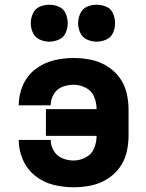

<svg xmlns="http://www.w3.org/2000/svg" viewBox="-20 -783 616 811"><path d="M291 8Q327 8 362.5 1Q398 -6 430 -25Q462 -44 484 -73.5Q506 -103 514.5 -138.5Q523 -174 523 -210V-320Q523 -356 514.5 -391.5Q506 -427 484 -456.5Q462 -486 430 -505Q398 -524 362.5 -531Q327 -538 291 -538Q247 -538 205 -527.5Q163 -517 128.5 -490Q94 -463 76.5 -422.5Q59 -382 59 -338H194Q194 -363 207 -385Q220 -407 243 -416Q266 -425 291 -425Q317 -425 342 -412.5Q367 -400 377.5 -374.5Q388 -349 388 -322H174V-209H388Q388 -182 377.5 -156.5Q367 -131 342 -118Q317 -105 291 -105Q266 -105 243 -114.5Q220 -124 207 -146Q194 -168 194 -192H59Q59 -149 76.5 -108.5Q94 -68 128.5 -40.5Q163 -13 205 -2.5Q247 8 291 8ZM388 -607Q409 -607 429 -616Q449 -625 457.5 -644.5Q466 -664 466 -685Q466 -706 457.5 -726Q449 -746 429 -754.5Q409 -763 388 -763Q367 -763 347.5 -754.5Q328 -746 319 -726Q310 -706 310 -685Q310 -664 319 -644.5Q328 -625 347.5 -616Q367 -607 388 -607ZM188 -607Q209 -607 229 -616Q249 -625 257.5 -644.5Q266 -664 266 -685Q266 -706 257.5 -726Q249 -746 229 -754.5Q209 -763 188 -763Q167 -763 147.5 -754.5Q128 -746 119 -726Q110 -706 110 -685Q110 -664 119 -644.5Q128 -625 147.5 -616Q167 -607 188 -607Z"/></svg>

Font: Iosevka Sparkle Extrabold
Style: Regular
Weight: 800
Designer: Belleve Invis
Foundry: Belleve Invis
Version: Version 4.5.0; ttfautohint (v1.8.3)